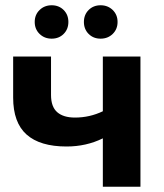

<svg xmlns="http://www.w3.org/2000/svg" viewBox="-20 -710 623 730"><path d="M514 -495V0H371V-184Q308 -153 233 -153Q132 -153 81 -198.5Q30 -244 30 -339V-495H174V-349Q174 -304 197.5 -283.5Q221 -263 265 -263Q321 -263 371 -287V-495ZM176.5 -563Q149 -563 130.5 -581Q112 -599 112 -626.5Q112 -654 130.5 -672Q149 -690 176.5 -690Q204 -690 222 -672Q240 -654 240 -626.5Q240 -599 222 -581Q204 -563 176.5 -563ZM362.5 -563Q335 -563 317 -581Q299 -599 299 -626.5Q299 -654 317 -672Q335 -690 362.5 -690Q390 -690 408.5 -672Q427 -654 427 -626.5Q427 -599 408.5 -581Q390 -563 362.5 -563Z"/></svg>

Font: Montserrat Ace
Style: Bold
Weight: 700
Designer: Julieta Ulanovsky
Foundry: Julieta Ulanovsky
Version: Version 1